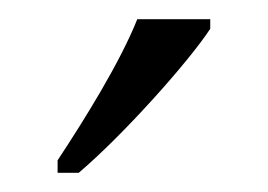

<svg xmlns="http://www.w3.org/2000/svg" viewBox="-20 -786 279 200"><path d="M40 -619V-606H62C108 -645 176 -721 199 -756V-766H123C105 -721 69 -663 40 -619Z"/></svg>

Font: Noto Serif Devanagari SemiCondensed Light
Style: Regular
Weight: 300
Width: 4
Designer: Universal Thirst, Indian Type Foundry and the Monotype Design Team
Foundry: Monotype Imaging Inc.
Version: Version 2.004